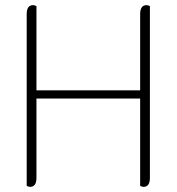

<svg xmlns="http://www.w3.org/2000/svg" viewBox="-20 -724 688 748"><path d="M564 -700V-31Q564 4 539 4Q533 4 526 0V-340H122V-31Q122 4 97 4Q91 4 84 0V-669Q84 -704 109 -704Q115 -704 122 -700V-372H526V-669Q526 -704 551 -704Q557 -704 564 -700Z"/></svg>

Font: Thasadith
Style: Regular
Weight: 400
Designer: Cadson Demak Co.,Ltd.
Foundry: Cadson Demak Co.,Ltd.
Version: Version 1.000; ttfautohint (v1.6)